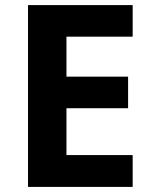

<svg xmlns="http://www.w3.org/2000/svg" viewBox="-20 -734 600 754"><path d="M501 0V-125H241V-309H483V-433H241V-590H501V-714H90V0Z"/></svg>

Font: Noto Kufi Arabic
Style: Bold
Weight: 700
Designer: Monotype Design Team, David Williams, Khaled Hosny
Foundry: Google LLC
Version: Version 2.109